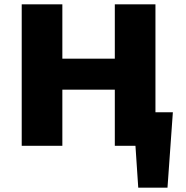

<svg xmlns="http://www.w3.org/2000/svg" viewBox="-20 -678 867 893"><path d="M784 -156 759 195H623L610 0H514V-261H270V0H81V-658H270V-405H514V-658H703V-156Z"/></svg>

Font: Ysabeau Heavy
Style: Regular
Weight: 800
Designer: Christian Thalmann (Catharsis Fonts)
Version: Version 0.003